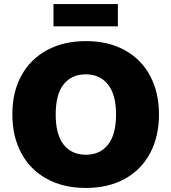

<svg xmlns="http://www.w3.org/2000/svg" viewBox="-20 -918 846 948"><path d="M41 -354Q41 -463 85.5 -544.5Q130 -626 212 -670.5Q294 -715 404 -715Q514 -715 595.5 -670.5Q677 -626 721 -544Q765 -462 765 -353Q765 -244 721 -161.5Q677 -79 595.5 -34.5Q514 10 404 10Q293 10 211 -35Q129 -80 85 -162Q41 -244 41 -354ZM553 -353Q553 -451 513 -501Q473 -551 404 -551Q334 -551 294.5 -502Q255 -453 255 -353Q255 -253 294.5 -203.5Q334 -154 404 -154Q474 -154 513.5 -204Q553 -254 553 -353ZM244 -898H562V-788H244Z"/></svg>

Font: Nunito Sans Heavy
Style: Regular
Weight: 400
Designer: Vernon Adams
Foundry: Vernon Adams
Version: Version 2.500